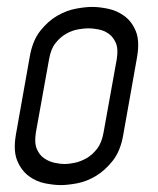

<svg xmlns="http://www.w3.org/2000/svg" viewBox="-20 -530 458 556"><path d="M318 -358Q323 -388 315.5 -405.5Q308 -423 294.5 -432.5Q281 -442 264.5 -445Q248 -448 236 -448Q224 -448 206.5 -445Q189 -442 172 -432.5Q155 -423 141 -405.5Q127 -388 122 -358L84 -147Q79 -117 86.5 -99Q94 -81 108 -71.5Q122 -62 138.5 -58.5Q155 -55 167 -55Q179 -55 196 -58.5Q213 -62 230 -71.5Q247 -81 261 -99Q275 -117 280 -147ZM337 -140Q329 -93 306.5 -64.5Q284 -36 257 -20Q230 -4 202.5 1Q175 6 156 6Q137 6 111 1Q85 -4 63.5 -20Q42 -36 30 -64.5Q18 -93 26 -140L66 -365Q74 -412 96.5 -440.5Q119 -469 146 -484.5Q173 -500 200.5 -505Q228 -510 247 -510Q266 -510 291.5 -505Q317 -500 339 -484.5Q361 -469 373 -440.5Q385 -412 377 -365Z"/></svg>

Font: Marvel
Style: Bold Italic
Weight: 700
Italic angle: -12°
Designer: Carolina Trebol
Foundry: Carolina Trebol
Version: Version 1.001